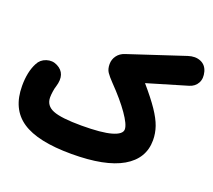

<svg xmlns="http://www.w3.org/2000/svg" viewBox="-124 -826 1184 1066"><g transform="rotate(20 468.0 -293.5)"><path d="M7.8 -186Q7.8 -269 36.6 -323.7Q51.8 -354.5 85.2 -365.5Q118.7 -376.5 149.4 -360.8Q211.4 -329.6 186.5 -248Q182.1 -235.8 179 -215.3Q175.8 -194.8 175.8 -179.2Q175.8 -129.9 224.4 -110.4Q272.9 -90.8 392.6 -90.8Q511.2 -90.8 568.8 -107.4Q626.5 -124 626.5 -153.3Q626.5 -182.1 585 -241.5Q543.5 -300.8 473.6 -372.6Q448.2 -398.9 435.5 -417.5Q422.9 -436 422.9 -465.8Q422.9 -493.2 439.2 -515.4Q455.6 -537.6 484.4 -546.9L815.9 -656.2Q856.9 -669.4 889.2 -656Q921.4 -642.6 931.6 -606Q941.9 -567.9 927 -540.3Q912.1 -512.7 878.9 -502.9L644 -433.1Q701.7 -366.2 734.4 -317.9Q767.1 -269.5 780.8 -230.2Q794.4 -190.9 794.4 -149.9Q794.4 -41 693.6 17.6Q592.8 76.2 394 76.2Q194.3 76.2 101.1 13.2Q7.8 -49.8 7.8 -186Z"/></g></svg>

Font: Mikhak Black
Style: Regular
Weight: 900
Designer: Amin Abedi
Version: Version 3.3